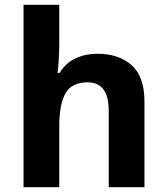

<svg xmlns="http://www.w3.org/2000/svg" viewBox="-20 -780 697 800"><path d="M227 -605Q227 -565 224.5 -528Q222 -491 220 -476H228Q254 -518 295 -537Q336 -556 386 -556Q475 -556 528.5 -508.5Q582 -461 582 -356V0H433V-319Q433 -437 345 -437Q278 -437 252.5 -390.5Q227 -344 227 -257V0H78V-760H227Z"/></svg>

Font: Noto Sans Lisu
Style: Regular
Weight: 400
Designer: Monotype Design Team. David Williams.
Foundry: Monotype Imaging Inc.
Version: Version 2.102